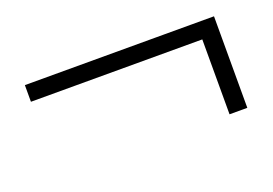

<svg xmlns="http://www.w3.org/2000/svg" viewBox="-50 -541 679 477"><g transform="rotate(-20 290.0 -302.0)"><path d="M38 -379V-423H538V-181H491V-393L504 -379Z"/></g></svg>

Font: Noto Serif TC ExtraLight
Style: Regular
Weight: 400
Version: Version 2.002-H1;hotconv 1.1.0;makeotfexe 2.6.0